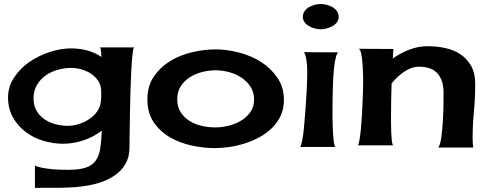

<svg xmlns="http://www.w3.org/2000/svg" viewBox="-20 -713 2401 942"><path d="M637.7 -480.5Q632.8 -474.6 629.4 -439.9Q626 -405.3 623.5 -355Q621.1 -304.7 619.6 -246.6Q618.2 -188.5 617.2 -135.3Q616.2 -82 615.7 -41.5Q615.2 -1 615.2 12.7Q615.2 100.6 537.1 151.4Q459 202.1 315.4 207Q274.4 209 233.4 208.5Q192.4 208 151.4 209V99.6Q166 106.4 187.5 110.4Q209 114.3 232.4 116.7Q255.9 119.1 277.8 119.6Q299.8 120.1 315.4 120.1Q369.1 120.1 400.9 109.4Q432.6 98.6 449.2 75.7Q465.8 52.7 471.7 16.1Q477.5 -20.5 479.5 -72.3Q439.5 -41 389.6 -24.4Q339.8 -7.8 290 -7.8Q240.2 -7.8 191.9 -22.5Q143.6 -37.1 105.5 -65.9Q67.4 -94.7 43.5 -137.2Q19.5 -179.7 19.5 -234.4Q19.5 -288.1 49.3 -333Q79.1 -377.9 124.5 -409.2Q169.9 -440.4 224.6 -458Q279.3 -475.6 328.1 -475.6Q368.2 -475.6 406.2 -465.8Q444.3 -456.1 477.5 -433.6Q476.6 -441.4 476.1 -457Q475.6 -472.7 470.7 -480.5ZM313.5 -95.7Q337.9 -95.7 365.2 -104Q392.6 -112.3 416 -127.4Q439.5 -142.6 455.6 -164.6Q471.7 -186.5 474.6 -213.9Q476.6 -225.6 476.6 -238.8Q476.6 -252 476.6 -264.6Q476.6 -293 462.9 -314.5Q449.2 -335.9 427.7 -350.6Q406.2 -365.2 379.9 -372.6Q353.5 -379.9 329.1 -379.9Q295.9 -379.9 263.2 -370.6Q230.5 -361.3 204.1 -342.8Q177.7 -324.2 161.1 -295.9Q144.5 -267.6 144.5 -230.5Q144.5 -195.3 159.2 -169.9Q173.8 -144.5 198.2 -127.9Q222.7 -111.3 252.4 -103.5Q282.2 -95.7 313.5 -95.7Z M1038.1 -470.7Q1091.8 -470.7 1151.4 -455.6Q1210.9 -440.4 1259.8 -409.7Q1308.6 -378.9 1340.8 -332Q1373 -285.2 1373 -221.7Q1373 -179.7 1357.4 -146Q1341.8 -112.3 1315.9 -86.4Q1290 -60.5 1255.9 -41.5Q1221.7 -22.5 1184.1 -10.3Q1146.5 2 1107.4 7.8Q1068.4 13.7 1034.2 13.7Q978.5 13.7 919.9 1Q861.3 -11.7 813 -40Q764.6 -68.4 733.9 -113.8Q703.1 -159.2 703.1 -225.6Q703.1 -291 734.9 -337.4Q766.6 -383.8 815.4 -413.6Q864.3 -443.4 923.3 -457Q982.4 -470.7 1038.1 -470.7ZM849.6 -226.6Q849.6 -188.5 866.7 -162.1Q883.8 -135.7 910.6 -119.1Q937.5 -102.5 970.7 -95.2Q1003.9 -87.9 1036.1 -87.9Q1066.4 -87.9 1099.6 -95.7Q1132.8 -103.5 1161.1 -120.1Q1189.5 -136.7 1208 -162.6Q1226.6 -188.5 1226.6 -224.6Q1226.6 -260.7 1209 -287.6Q1191.4 -314.5 1164.1 -332.5Q1136.7 -350.6 1103 -359.4Q1069.3 -368.2 1038.1 -368.2Q1005.9 -368.2 972.7 -359.9Q939.5 -351.6 912.1 -334.5Q884.8 -317.4 867.2 -290.5Q849.6 -263.7 849.6 -226.6Z M1468.8 -457 1640.6 -456.1Q1635.7 -455.1 1633.3 -447.8Q1630.9 -440.4 1628.9 -436.5Q1622.1 -412.1 1618.7 -377.4Q1615.2 -342.8 1613.8 -305.2Q1612.3 -267.6 1611.8 -232.4Q1611.3 -197.3 1611.3 -170.9Q1611.3 -162.1 1611.3 -135.3Q1611.3 -108.4 1612.8 -78.1Q1614.3 -47.9 1617.2 -22.9Q1620.1 2 1626 7.8H1453.1Q1458 1 1462.9 -24.4Q1467.8 -49.8 1471.2 -85Q1474.6 -120.1 1477.5 -160.6Q1480.5 -201.2 1482.9 -237.8Q1485.4 -274.4 1486.3 -303.2Q1487.3 -332 1487.3 -342.8Q1487.3 -348.6 1487.3 -366.2Q1487.3 -383.8 1485.4 -402.8Q1483.4 -421.9 1479.5 -438Q1475.6 -454.1 1468.8 -457ZM1553.7 -693.4Q1566.4 -693.4 1582 -689.5Q1597.7 -685.5 1610.8 -678.2Q1624 -670.9 1632.8 -658.7Q1641.6 -646.5 1641.6 -630.9Q1641.6 -615.2 1632.8 -603.5Q1624 -591.8 1610.8 -584.5Q1597.7 -577.1 1582 -573.2Q1566.4 -569.3 1553.7 -569.3Q1540 -569.3 1524.9 -573.2Q1509.8 -577.1 1496.6 -584.5Q1483.4 -591.8 1474.6 -603.5Q1465.8 -615.2 1465.8 -630.9Q1465.8 -646.5 1474.6 -658.7Q1483.4 -670.9 1496.6 -678.2Q1509.8 -685.5 1524.9 -689.5Q1540 -693.4 1553.7 -693.4Z M2311.5 -300.8Q2311.5 -233.4 2305.2 -167Q2298.8 -100.6 2298.8 -33.2Q2298.8 -10.7 2301.8 10.7H2130.9Q2140.6 -4.9 2145.5 -41.5Q2150.4 -78.1 2152.8 -119.6Q2155.3 -161.1 2155.8 -199.7Q2156.2 -238.3 2156.2 -258.8Q2156.2 -318.4 2127 -352.1Q2097.7 -385.7 2036.1 -385.7Q2015.6 -385.7 1996.6 -378.4Q1977.5 -371.1 1960.4 -359.4Q1943.4 -347.7 1928.2 -333Q1913.1 -318.4 1901.4 -303.7Q1898.4 -218.8 1898.4 -133.8Q1898.4 -127 1898.4 -106.9Q1898.4 -86.9 1899.4 -64.5Q1900.4 -42 1902.3 -22.9Q1904.3 -3.9 1909.2 0H1736.3Q1740.2 -5.9 1744.1 -28.8Q1748 -51.8 1751 -83.5Q1753.9 -115.2 1755.9 -151.4Q1757.8 -187.5 1759.3 -220.7Q1760.7 -253.9 1761.2 -279.3Q1761.7 -304.7 1761.7 -314.5Q1761.7 -322.3 1761.2 -347.2Q1760.7 -372.1 1758.8 -398.9Q1756.8 -425.8 1752.4 -448.2Q1748 -470.7 1739.3 -473.6L1910.2 -472.7L1907.2 -425.8Q1943.4 -452.1 1987.8 -469.2Q2032.2 -486.3 2078.1 -486.3Q2123 -486.3 2165.5 -477.1Q2208 -467.8 2240.2 -445.8Q2272.5 -423.8 2292 -388.7Q2311.5 -353.5 2311.5 -300.8Z"/></svg>

Font: Cherry Cream Soda
Style: Regular
Weight: 400
Designer: Font Diner, Inc
Foundry: Font Diner, Inc
Version: Version 1.000